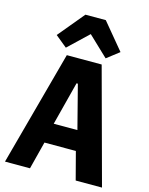

<svg xmlns="http://www.w3.org/2000/svg" viewBox="-138 -1042 876 1128"><g transform="rotate(15 300.0 -478.0)"><path d="M435 0 391 -168H200L157 0H5L194 -698H406L595 0ZM300 -553H292L224 -289H368ZM362 -956 494 -797 419 -739 298 -854 177 -739 106 -797 238 -956Z"/></g></svg>

Font: Lilex
Style: Regular
Weight: 400
Monospace: yes
Designer: Mike Abbink, Paul van der Laan, Pieter van Rosmalen, Mikhael Khrustik
Foundry: Mikhael Khrustik
Version: Version 2.510